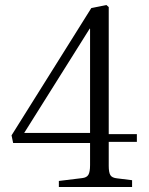

<svg xmlns="http://www.w3.org/2000/svg" viewBox="-20 -743 591 763"><path d="M213.9 0V-23.9L306.2 -35.2Q324.7 -37.1 331.3 -48.6Q337.9 -60.1 337.9 -86.9V-174.8H32.2L25.9 -205.1L342.8 -710.9L402.8 -723.1L412.1 -714.8V-210H523.9V-179.2H412.1V-84Q412.1 -57.6 418.7 -46.9Q425.3 -36.1 445.8 -34.2L504.9 -26.9V0ZM76.2 -214.8H337.9V-627.9L336.9 -629.9Z"/></svg>

Font: Literata Light
Style: Regular
Weight: 300
Designer: Latin by Veronika Burian and Jose Scaglione. Greek by Irene Vlachou. Cyrillic by Vera Evstafieva.
Foundry: TypeTogether
Version: Version 3.021